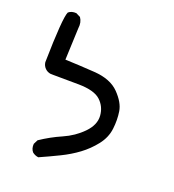

<svg xmlns="http://www.w3.org/2000/svg" viewBox="-118 -606 736 811"><g transform="rotate(20 250.0 -200.5)"><path d="M144.5 113.3Q128.9 111.3 117.2 101.6Q105.5 87.9 107.4 66.4L117.2 46.9Q162.1 16.6 211.4 -4.9Q260.7 -26.4 296.9 -63.5Q333 -100.6 330.1 -140.6Q327.1 -180.7 298.8 -207Q270.5 -233.4 200.7 -234.4Q130.9 -235.4 74.2 -235.4Q58.6 -237.3 47.9 -248Q37.1 -258.8 35.2 -274.4Q39.1 -476.6 52.7 -503.9Q66.4 -515.6 87.9 -513.7L107.4 -503.9Q121.1 -484.4 117.2 -457L111.3 -313.5Q168.9 -311.5 243.2 -306.6Q317.4 -301.8 355.5 -262.7Q393.6 -223.6 399.4 -186.5Q405.3 -149.4 400.4 -108.4Q395.5 -67.4 368.2 -32.7Q340.8 2 306.6 27.3Q272.5 52.7 230.5 73.2Q188.5 93.8 144.5 113.3Z"/></g></svg>

Font: JasonHandwriting1
Style: Regular
Weight: 400
Version: Version 1.48.20